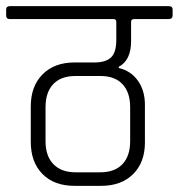

<svg xmlns="http://www.w3.org/2000/svg" viewBox="-34 -643 581 624"><path d="M293 -396H211Q164 -396 139 -369.5Q114 -343 114 -295V-184Q114 -136 139.5 -109.5Q165 -83 212 -83H291Q339 -83 364 -109.5Q389 -136 389 -184V-295Q389 -343 364 -369.5Q339 -396 293 -396ZM514 -581H402Q392 -581 392 -572V-509Q392 -447 352 -426V-422Q391 -413 414 -381Q437 -349 437 -302V-180Q437 -115 398.5 -77Q360 -39 295 -39H208Q142 -39 104 -77.5Q66 -116 66 -182V-297Q66 -363 104.5 -401.5Q143 -440 208 -440H273Q309 -440 326.5 -456Q344 -472 344 -514V-572Q344 -581 335 -581H-2Q-14 -581 -14 -593V-612Q-14 -623 -2 -623H514Q527 -623 527 -612V-593Q527 -581 514 -581Z"/></svg>

Font: Rajdhani
Style: Regular
Weight: 400
Designer: Satya Rajpurohit, Jyotish Sonowal
Foundry: Indian Type Foundry
Version: Version 1.201;PS 1.0;hotconv 1.0.78;makeotf.lib2.5.61930; tt